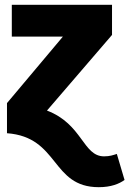

<svg xmlns="http://www.w3.org/2000/svg" viewBox="-20 -553 537 797"><path d="M390 224C441 224 475 210 497 194L465 86C449 91 436 96 412 96C324 96 323 -38 175 -94L445 -408V-533H29V-401H241L9 -125V0C227 16 191 224 390 224Z"/></svg>

Font: Fira Sans ExtraBold
Style: Regular
Weight: 800
Designer: bBox Type GmbH & Carrois Corporate GbR & Edenspiekermann AG
Foundry: bBox Type GmbH & Carrois Corporate GbR & Edenspiekermann AG
Version: Version 4.300;PS 004.300;hotconv 1.0.88;makeotf.lib2.5.64775